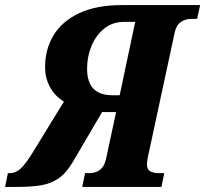

<svg xmlns="http://www.w3.org/2000/svg" viewBox="-75 -734 806 754"><path d="M-55 0 -44 -54H-37Q-15 -54 4 -70Q23 -86 54 -136L176 -335Q139 -358 120.5 -393.5Q102 -429 102 -470Q102 -540 135 -595Q168 -650 235.5 -682Q303 -714 404 -714H711L699 -660H678Q653 -660 635 -647.5Q617 -635 611 -606L504 -109Q502 -95 502 -87Q502 -54 549 -54H570L559 0H248L259 -54H274Q300 -54 317 -66.5Q334 -79 341 -108L381 -294H326L211 -98Q185 -54 155 -33.5Q125 -13 86.5 -6.5Q48 0 -4 0ZM366 -360H395L456 -648H412Q367 -648 334.5 -622Q302 -596 284.5 -554Q267 -512 267 -464Q267 -360 366 -360Z"/></svg>

Font: Noto Serif Condensed ExtraBold
Style: Italic
Weight: 800
Width: 3
Italic angle: -12°
Designer: Monotype Design Team
Foundry: Monotype Imaging Inc.
Version: Version 2.014; ttfautohint (v1.8.4.7-5d5b)